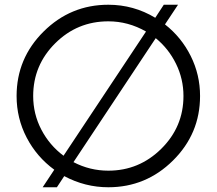

<svg xmlns="http://www.w3.org/2000/svg" viewBox="-20 -780 914 810"><path d="M671 -760H731L676 -677Q745 -623 784.5 -544Q824 -465 824 -375Q824 -216 710 -103Q596 10 437 10Q339 10 251 -37L220 10H160L209 -64Q135 -118 92.5 -199.5Q50 -281 50 -375Q50 -534 164 -647Q278 -760 437 -760Q544 -760 635 -705ZM637 -619 290 -96Q359 -60 437 -60Q567 -60 660.5 -152.5Q754 -245 754 -375Q754 -447 722.5 -511Q691 -575 637 -619ZM248 -123 596 -647Q521 -690 437 -690Q306 -690 213 -597.5Q120 -505 120 -375Q120 -299 154.5 -233Q189 -167 248 -123Z"/></svg>

Font: HansKendrickRegular
Style: Regular
Weight: 400
Designer: Alfredo Marco Pradil
Foundry: Hanken Studio
Version: Version 1.000;PS 001.001;hotconv 1.0.56